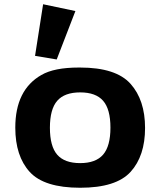

<svg xmlns="http://www.w3.org/2000/svg" viewBox="-20 -867 764 904"><path d="M52 -266Q52 -444 175 -514Q235 -549 351 -549Q354 -549 357 -549Q526 -549 594.5 -472.5Q663 -396 663 -264.5Q663 -133 595 -58Q527 17 357.5 17Q188 17 120 -57.5Q52 -132 52 -266ZM249.5 -392.5Q215 -353 215 -265.5Q215 -178 249.5 -138.5Q284 -99 357.5 -99Q431 -99 465.5 -139Q500 -179 500 -266Q500 -353 465.5 -392.5Q431 -432 357.5 -432Q284 -432 249.5 -392.5ZM145 -604 183 -847 335 -815 247 -587Z"/></svg>

Font: Fix15 Mono
Style: Bold
Weight: 700
Designer: Carrois Corporate & Edenspiekermann AG
Foundry: Carrois Corporate GbR & Edenspiekermann AG
Version: Version 3.206